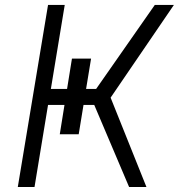

<svg xmlns="http://www.w3.org/2000/svg" viewBox="-20 -747 715 767"><path d="M267.4 -512.8H343.8L323.9 -391.7H364L598.4 -727.3H674.7L421.9 -356.9L565 0H495.7L356.5 -327.8H313.6L294.4 -210.6H218.8L237.6 -327.8H171.9L117.9 0H51.1L171.9 -727.3H238.6L183.2 -391.7H247.9Z"/></svg>

Font: Inter Light  BETA
Style: Italic
Weight: 300
Italic angle: 9.39999°
Designer: Rasmus Andersson
Foundry: rsms
Version: Version 3.011;git-f93a4a705